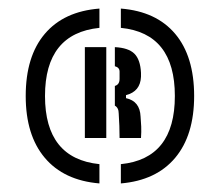

<svg xmlns="http://www.w3.org/2000/svg" viewBox="-20 -910 513 448"><path d="M212 -482Q129 -489 84.5 -541.8Q40 -594.5 40 -686Q40 -778.5 84.5 -831Q129 -883.5 212 -890V-845Q85 -832 85 -686Q85 -540 212 -527ZM262 -482V-527Q388 -539.5 388 -686Q388 -832.5 262 -845V-890Q344.5 -883.5 388.8 -831Q433 -778.5 433 -686Q433 -594.5 388.8 -541.8Q344.5 -489 262 -482ZM178 -588V-800H228V-588ZM259 -588Q259 -601 258.5 -616.2Q258 -631.5 257 -645Q257 -658.5 248 -663.5V-709.5Q259 -712.5 259 -726V-743Q259 -752.5 248 -755.5V-800Q279.5 -798.5 293.5 -784.8Q307.5 -771 309 -740V-731Q307.5 -696.5 274 -688V-681Q306.5 -674 308 -638Q309 -627 309.5 -614.8Q310 -602.5 309 -588Z"/></svg>

Font: Big Shoulders Stencil Display Black
Style: Regular
Weight: 900
Designer: Patric King
Foundry: XO Type Co
Version: Version 1.000